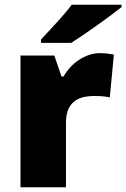

<svg xmlns="http://www.w3.org/2000/svg" viewBox="-20 -786 530 806"><path d="M490 -756V-766H281C248 -721 186 -657 152 -620V-606H279C333 -640 443 -718 490 -756ZM400 -563C337 -563 277 -519 247 -465H238L208 -553H66V0H257V-272C257 -372 328 -383 376 -383C411 -383 428 -380 441 -377L458 -557C447 -559 421 -563 400 -563Z"/></svg>

Font: Noto Sans Bengali Black
Style: Regular
Weight: 900
Designer: Jelle Bosma - Monotype Design Team
Foundry: Monotype Imaging Inc.
Version: Version 2.003